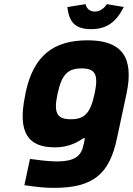

<svg xmlns="http://www.w3.org/2000/svg" viewBox="-20 -704 643 929"><path d="M104 -256 102 -244C63 -59 118 9 246 9C317 9 358 -19 384 -35H391L385 -7C374 49 347 77 253 77C216 77 161 70 125 65L98 192C158 201 196 205 241 205C435 205 510 135 546 -35L592 -250C630 -429 568 -509 404 -509C239 -509 142 -435 104 -256ZM258 -248 259 -252C279 -346 310 -373 375 -373C439 -373 458 -346 438 -252L437 -248C417 -154 387 -127 323 -127C258 -127 238 -154 258 -248ZM306 -670 394 -684C398 -664 414 -648 438 -648C464 -648 484 -664 497 -684L579 -670C541 -596 496 -563 420 -563C345 -563 314 -596 306 -670Z"/></svg>

Font: LT Wave Mono Black
Style: Italic
Weight: 900
Designer: Daniel Lyons
Version: Version 2.5 (Glyphs App)